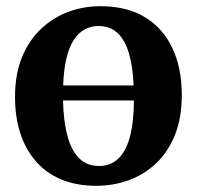

<svg xmlns="http://www.w3.org/2000/svg" viewBox="-20 -589 636 620"><path d="M291 11Q228 11 179.2 -9Q130.5 -29 97 -66.8Q63.5 -104.5 46 -157.5Q28.5 -210.5 28.5 -276Q28.5 -349.5 51 -404.2Q73.5 -459 112.5 -495.8Q151.5 -532.5 200.8 -550.8Q250 -569 304 -569Q389 -569 447.5 -533.8Q506 -498.5 536.5 -434Q567 -369.5 567 -282Q567 -207.5 544.5 -152.2Q522 -97 483.2 -60.8Q444.5 -24.5 395 -6.8Q345.5 11 291 11ZM300 -53Q336 -53 361 -75.8Q386 -98.5 399 -145.5Q412 -192.5 412.5 -264.5H183.5Q185 -198 197.5 -150.8Q210 -103.5 235.2 -78.2Q260.5 -53 300 -53ZM184 -313H411.5Q409 -373.5 396.5 -416.2Q384 -459 360 -482Q336 -505 298.5 -505Q246.5 -505 217 -458.2Q187.5 -411.5 184 -313Z"/></svg>

Font: Merriweather 20pt
Style: Bold
Weight: 700
Version: Version 2.100